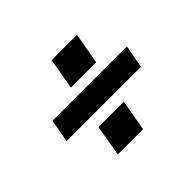

<svg xmlns="http://www.w3.org/2000/svg" viewBox="-117 -772 874 874"><g transform="rotate(-45 320.0 -335.0)"><path d="M429 -443H266L293 -593H456ZM559 -284H80L100 -395H579ZM365 -77H202L228 -227H391Z"/></g></svg>

Font: Open Sauce One ExtraBold Italic
Style: Regular
Weight: 800
Italic angle: -10°
Designer: Alfredo Marco Pradil
Foundry: Creative Sauce Fz LLC
Version: Version 1.477